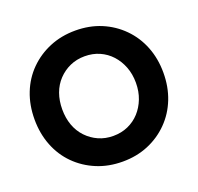

<svg xmlns="http://www.w3.org/2000/svg" viewBox="-126 -851 1028 997"><g transform="rotate(-20 388.0 -352.0)"><path d="M32 -352Q32 -431 58 -497Q84 -563 132.5 -611.5Q181 -660 246 -687Q311 -714 388 -714Q466 -714 530.5 -687Q595 -660 643.5 -611Q692 -562 718 -496Q744 -430 744 -352Q744 -274 718 -208Q692 -142 643.5 -93Q595 -44 530.5 -17Q466 10 389 10Q311 10 246 -17Q181 -44 132.5 -92.5Q84 -141 58 -207.5Q32 -274 32 -352ZM592 -352Q592 -400 576.5 -440Q561 -480 534 -509.5Q507 -539 470 -555.5Q433 -572 388 -572Q344 -572 307 -555.5Q270 -539 242 -509.5Q214 -480 199.5 -440Q185 -400 185 -352Q185 -304 199.5 -264Q214 -224 242 -194.5Q270 -165 307 -148.5Q344 -132 388 -132Q433 -132 470 -148.5Q507 -165 534 -194.5Q561 -224 576.5 -264Q592 -304 592 -352Z"/></g></svg>

Font: Our Lexend SemiBold
Style: Regular
Weight: 600
Designer: Bonnie Shaver-Troup, Thomas Jockin
Foundry: Lexend
Version: Version 1.007